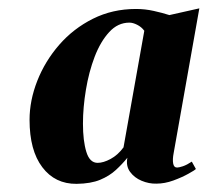

<svg xmlns="http://www.w3.org/2000/svg" viewBox="-20 -818 509 471"><path d="M406 -442.5Q403 -427 404.8 -417Q406.5 -407 414.5 -407Q419 -407 428.8 -410.2Q438.5 -413.5 450.5 -421.5L460.5 -403.5Q458 -400.5 442.2 -391.8Q426.5 -383 405.2 -375.2Q384 -367.5 363.5 -367.5Q345.5 -367 327.5 -374.5Q309.5 -382 299 -396.5Q288.5 -411 292.5 -431Q280 -415.5 264.2 -401Q248.5 -386.5 225.8 -377Q203 -367.5 168 -367Q115 -366.5 83.8 -407.8Q52.5 -449 52.5 -524Q52.5 -571.5 71.5 -619.8Q90.5 -668 125.2 -708Q160 -748 208 -772Q256 -796 313.5 -796Q336 -796 357.2 -791.2Q378.5 -786.5 395.5 -781L469 -797.5ZM334 -742.5Q327 -752 316.5 -757.2Q306 -762.5 297.5 -762.5Q269 -762.5 247.8 -739.2Q226.5 -716 212.2 -678.8Q198 -641.5 190.8 -598Q183.5 -554.5 183.5 -514.5Q183.5 -472.5 191.8 -445.5Q200 -418.5 219.5 -418.5Q233.5 -418.5 251.2 -428Q269 -437.5 283 -456.5Z"/></svg>

Font: Merriweather 96pt Black
Style: Italic
Weight: 900
Italic angle: -7.8°
Version: Version 2.101